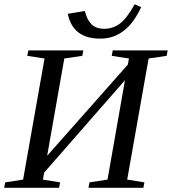

<svg xmlns="http://www.w3.org/2000/svg" viewBox="-31 -895 819 915"><path d="M-11.2 0 -6.3 -25.9 79.1 -39.1 181.2 -616.2 99.1 -628.9 104 -654.8H366.2L361.3 -628.9L275.4 -616.2L193.8 -152.8L578.1 -586.9L583.5 -616.2L501.5 -628.9L506.3 -654.8H768.1L763.2 -628.9L677.2 -616.2L575.2 -39.1L657.2 -25.9L652.3 0H390.6L395.5 -25.9L481.4 -39.1L564.5 -512.7L179.7 -72.8L173.3 -39.1L255.4 -25.9L250.5 0ZM466.3 -757.8Q507.3 -757.8 540.5 -782.7Q573.7 -807.6 610.8 -874.5L642.1 -860.8Q614.3 -804.2 587.6 -774.9Q561 -745.6 526.4 -728.3Q491.7 -710.9 445.8 -710.9Q316.4 -710.9 292 -829.1L373.5 -842.8Q382.8 -801.3 404.8 -779.5Q426.8 -757.8 466.3 -757.8Z"/></svg>

Font: Tinos
Style: Italic
Weight: 400
Italic angle: -16.333°
Designer: Steve Matteson
Foundry: Monotype Imaging Inc.
Version: Version 1.32